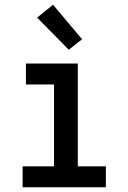

<svg xmlns="http://www.w3.org/2000/svg" viewBox="-20 -787 540 807"><path d="M75 0V-88H207V-432H89V-520H307V-88H425V0ZM269 -578 136 -713 203 -767 325 -622Z"/></svg>

Font: Iosevka SS18 Semibold
Style: Regular
Weight: 600
Monospace: yes
Designer: Belleve Invis
Foundry: Belleve Invis
Version: Version 25.1.1; ttfautohint (v1.8.4)